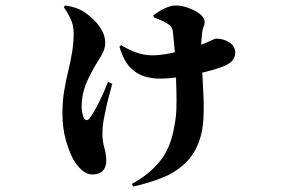

<svg xmlns="http://www.w3.org/2000/svg" viewBox="-20 -600 1040 701"><path d="M462 71Q525 37 564.5 -12Q604 -61 617 -142Q623 -171 624 -203.5Q625 -236 624 -270.5Q623 -305 622 -341Q622 -364 620 -388.5Q618 -413 616 -436Q614 -459 612 -477Q611 -491 607.5 -498Q604 -505 598 -509Q585 -519 572 -524.5Q559 -530 542 -536L540 -544Q561 -560 582.5 -570Q604 -580 622 -580Q643 -580 667 -571.5Q691 -563 709 -549.5Q727 -536 727 -520Q727 -510 722.5 -499.5Q718 -489 717 -469Q714 -445 715 -413Q716 -381 717 -361Q719 -319 722 -269Q725 -219 723 -173Q721 -127 710 -93Q693 -40 657.5 -5.5Q622 29 573.5 48.5Q525 68 466 81ZM316 37Q298 37 280.5 22.5Q263 8 247 -19Q233 -45 220.5 -88Q208 -131 208 -188Q208 -230 214 -266.5Q220 -303 228.5 -338Q237 -373 243 -408Q249 -443 249 -479Q249 -509 236.5 -534Q224 -559 213 -574L218 -580Q240 -577 257 -571Q274 -565 289 -555Q303 -546 321 -529Q339 -512 351.5 -490Q364 -468 364 -444Q364 -426 357 -411Q350 -396 336 -374Q310 -333 294 -293.5Q278 -254 278 -211Q278 -203 280 -190.5Q282 -178 286 -169Q290 -162 296 -161.5Q302 -161 307 -168Q319 -184 331 -206.5Q343 -229 354.5 -254Q366 -279 374 -301L390 -294Q384 -272 377.5 -248Q371 -224 366.5 -202Q362 -180 358 -160Q356 -147 355 -137Q354 -127 354 -108Q354 -86 361 -60.5Q368 -35 368 -13Q368 10 355.5 23.5Q343 37 316 37ZM562 -313Q539 -313 511 -320Q483 -327 457.5 -351.5Q432 -376 416 -430L422 -435Q454 -416 481.5 -407Q509 -398 536 -398Q564 -398 602 -405.5Q640 -413 676.5 -424Q713 -435 735 -445Q753 -453 759.5 -456Q766 -459 769 -459Q796 -459 817.5 -445Q839 -431 839 -408Q839 -395 831 -382.5Q823 -370 801 -360Q786 -353 758 -345Q730 -337 695.5 -329.5Q661 -322 626.5 -317.5Q592 -313 562 -313Z"/></svg>

Font: Noto Serif TC ExtraBold
Style: Regular
Weight: 800
Designer: Ryoko NISHIZUKA 西塚涼子 (kana & ideographs); Frank Grießhammer (Latin, Greek & Cyrillic); Wenlong ZHANG 张文龙 (bopomofo); San
Foundry: Adobe
Version: Version 2.002-H1;hotconv 1.1.0;makeotfexe 2.6.0